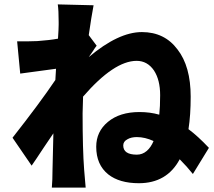

<svg xmlns="http://www.w3.org/2000/svg" viewBox="-20 -818 972 874"><path d="M216 36Q219 0 219 -43Q221 -142 223 -211Q208 -190 179 -146Q139 -85 124 -64L37 -191Q162 -350 232 -454L235 -505Q180 -498 72 -483L58 -630Q103 -629 150 -631Q206 -635 244 -642Q247 -687 247 -705Q247 -709 247 -718Q247 -771 243 -798L406 -794Q396 -742 384 -658L420 -610Q414 -603 400 -581Q389 -566 384 -558Q519 -672 626 -672Q729 -672 788 -593Q848 -516 848 -378Q848 -294 838 -230Q880 -199 931 -145L858 -26Q831 -60 798 -93Q740 16 612 16Q524 16 473 -24Q418 -68 418 -150Q418 -219 471 -263Q525 -308 615 -308Q663 -308 705 -296Q709 -332 709 -385Q709 -454 681 -497Q651 -541 602 -541Q499 -541 358 -378Q358 -376 358 -372Q356 -324 356 -302Q356 -137 363 -46Q364 -33 368 13Q369 29 370 36ZM603 -114Q628 -114 647.5 -130.5Q667 -147 679 -176Q640 -194 603 -194Q577 -194 560 -184Q541 -174 541 -156Q541 -114 603 -114Z"/></svg>

Font: GenSekiGothic TW H
Style: Regular
Weight: 900
Version: Version 1.501;PS 1;hotconv 16.6.51;makeotf.lib2.5.65220